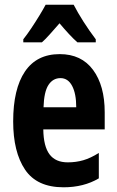

<svg xmlns="http://www.w3.org/2000/svg" viewBox="-20 -786 497 816"><path d="M234 -556Q326 -556 375.5 -489Q425 -422 425 -309V-236H164Q165 -164 190.5 -130Q216 -96 268 -96Q303 -96 334 -105Q365 -114 400 -136V-28Q336 10 250 10Q137 10 86.5 -65Q36 -140 36 -270Q36 -408 86 -482Q136 -556 234 -556ZM237 -454Q205 -454 186 -425Q167 -396 165 -330H304Q304 -388 286.5 -421Q269 -454 237 -454ZM293 -766Q310 -733 334.5 -694.5Q359 -656 387 -619V-606H309Q292 -621 273 -641.5Q254 -662 233 -687Q211 -662 192 -640.5Q173 -619 158 -606H79V-619Q95 -639 113 -666Q131 -693 147.5 -720Q164 -747 174 -766Z"/></svg>

Font: Noto Sans Armenian ExtraCondensed
Style: Bold
Weight: 700
Width: 2
Designer: Monotype Design Team
Foundry: Monotype Imaging Inc.
Version: Version 2.008; ttfautohint (v1.8.4.7-5d5b)